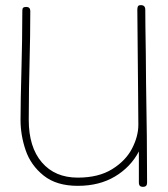

<svg xmlns="http://www.w3.org/2000/svg" viewBox="-20 -727 653 748"><path d="M553 -15Q553 1 537 1Q529 1 525 -3Q521 -7 521 -16V-137Q489 -76 428 -39.5Q367 -3 283 -3Q200 -3 150 -43Q100 -83 80 -141.5Q60 -200 60 -260Q60 -327 64 -475Q65 -515 66 -568.5Q67 -622 67 -686Q67 -694 70.5 -697Q74 -700 82 -700Q98 -700 98 -684Q98 -587 95 -477Q94 -438 93 -382.5Q92 -327 92 -260Q92 -154 143 -94.5Q194 -35 283 -35Q364 -35 417 -68Q470 -101 494.5 -148.5Q519 -196 519 -241L518 -365Q515 -638 515 -689Q515 -698 517.5 -702.5Q520 -707 529 -707Q546 -707 546 -689Q546 -639 548 -521L549 -405Q553 -183 553 -15Z"/></svg>

Font: Mali ExtraLight
Style: Regular
Weight: 275
Version: Version 1.000; ttfautohint (v1.6)